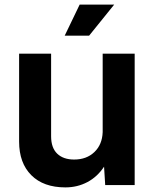

<svg xmlns="http://www.w3.org/2000/svg" viewBox="-20 -804 668 834"><path d="M264 10Q169 10 116 -43Q63 -96 63 -189V-571H202V-212Q202 -162 228.5 -136.5Q255 -111 302 -111Q356 -111 390 -143.5Q424 -176 426 -230V-571H565V0H437L432 -80Q403 -36 359.5 -13Q316 10 264 10ZM261 -649 326 -784H476L367 -649Z"/></svg>

Font: BDO Grotesk DemiBold
Style: Regular
Weight: 600
Designer: Deni Anggara
Foundry: Lokal Container
Version: Version 2.000